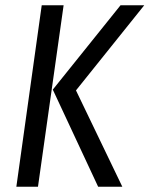

<svg xmlns="http://www.w3.org/2000/svg" viewBox="-20 -708 567 728"><path d="M42 0 138.2 -688H221.2L124 0ZM352.1 0 180.2 -368.2 437 -688H526.9L268.1 -365.2L443.8 0Z"/></svg>

Font: Fira Sans Compressed Book
Style: Italic
Weight: 350
Width: 3
Italic angle: -8°
Designer: Carrois Corporate & Edenspiekermann AG
Foundry: Carrois Corporate GbR & Edenspiekermann AG
Version: Version 4.203;PS 004.203;hotconv 1.0.88;makeotf.lib2.5.64775